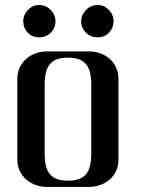

<svg xmlns="http://www.w3.org/2000/svg" viewBox="-20 -742 565 762"><path d="M331.5 -538.1H168Q144.5 -538.1 123 -530.8Q101.6 -523.4 85.2 -509.5Q68.8 -495.6 58.8 -475.1Q48.8 -454.6 48.8 -428.2V-109.4Q48.8 -83 58.8 -62.7Q68.8 -42.5 85.2 -28.6Q101.6 -14.6 123 -7.3Q144.5 0 168 0H331.5Q355 0 376.5 -7.3Q397.9 -14.6 414.3 -28.6Q430.7 -42.5 440.4 -62.7Q450.2 -83 450.2 -109.4V-428.2Q450.2 -454.6 440.4 -475.1Q430.7 -495.6 414.3 -509.5Q397.9 -523.4 376.5 -530.8Q355 -538.1 331.5 -538.1ZM157.2 -405.3Q157.2 -433.1 162.1 -453.6Q167 -474.1 178 -487.3Q189 -500.5 206.5 -506.8Q224.1 -513.2 249.5 -513.2Q274.9 -513.2 292.7 -506.8Q310.5 -500.5 321.5 -487.3Q332.5 -474.1 337.4 -453.6Q342.3 -433.1 342.3 -405.3V-132.8Q342.3 -105 337.4 -84.5Q332.5 -64 321.5 -50.8Q310.5 -37.6 292.7 -31.2Q274.9 -24.9 249.5 -24.9Q224.1 -24.9 206.5 -31.2Q189 -37.6 178 -50.8Q167 -64 162.1 -84.5Q157.2 -105 157.2 -132.8ZM367.7 -722.2Q393.1 -722.2 411.9 -702.9Q430.7 -683.6 430.7 -657.7Q430.7 -630.9 412.6 -612.3Q394.5 -593.8 367.7 -593.8Q339.8 -593.8 321 -612.3Q302.2 -630.9 302.2 -657.7Q302.2 -683.6 321.8 -702.9Q341.3 -722.2 367.7 -722.2ZM135.3 -722.2Q161.6 -722.2 180.9 -702.9Q200.2 -683.6 200.2 -657.7Q200.2 -630.9 181.4 -612.3Q162.6 -593.8 135.3 -593.8Q108.4 -593.8 90.3 -612.3Q72.3 -630.9 72.3 -657.7Q72.3 -683.6 91.1 -702.9Q109.9 -722.2 135.3 -722.2Z"/></svg>

Font: Unique
Style: Regular
Weight: 400
Designer: Anna Pocius (aka Artmaker)
Foundry: Anna Pocius
Version: Version 1.000 2013 initial release